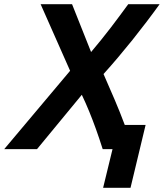

<svg xmlns="http://www.w3.org/2000/svg" viewBox="-62 -713 783 918"><path d="M431 185 476 0H429Q412 -53.5 396.4 -96.8Q380.8 -140 364.8 -179.2Q348.8 -218.5 329.2 -259.8L115 0H-41.8L273.2 -374.5L132.2 -693H282.5L373.5 -464.2Q398.5 -493.5 422 -522.9Q445.5 -552.2 468.1 -581.5Q490.8 -610.8 511.4 -639Q532 -667.2 551.2 -693H701.2Q671 -651 638.1 -607.8Q605.2 -564.5 570.9 -521.6Q536.5 -478.8 501.6 -437.6Q466.8 -396.5 433 -359Q461.2 -294.5 486.4 -235.9Q511.5 -177.2 534.5 -115.8H634.2L562 185Z"/></svg>

Font: Ubuntu Sans
Style: Italic
Weight: 400
Italic angle: -13.5°
Designer: Dalton Maag Ltd
Foundry: Dalton Maag Ltd
Version: Version 1.006